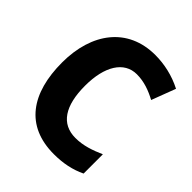

<svg xmlns="http://www.w3.org/2000/svg" viewBox="-201 -853 993 993"><g transform="rotate(45 295.0 -357.0)"><path d="M366 -586C420 -586 467 -568 512 -544L562 -676C498 -709 429 -724 363 -724C162 -724 49 -572 49 -356C49 -131 147 10 354 10C422 10 480 -2 534 -28V-169C482 -146 431 -128 374 -128C270 -128 218 -208 218 -355C218 -497 273 -586 366 -586Z"/></g></svg>

Font: Noto Sans Lao SemiCondensed ExtraBold
Style: Regular
Weight: 800
Width: 4
Designer: Monotype Design Team
Foundry: Monotype Imaging Inc.
Version: Version 2.003